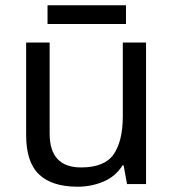

<svg xmlns="http://www.w3.org/2000/svg" viewBox="-20 -697 658 727"><path d="M533 -536V0H461L448 -71H444Q418 -29 372 -9.5Q326 10 274 10Q177 10 128 -36.5Q79 -83 79 -185V-536H168V-191Q168 -63 287 -63Q376 -63 410.5 -113Q445 -163 445 -257V-536ZM457 -677V-606H160V-677Z"/></svg>

Font: Noto Sans Gunjala Gondi Semibold
Style: Regular
Weight: 600
Designer: Ek Type
Foundry: Ek Type
Version: Version 1.004; ttfautohint (v1.8.4.7-5d5b)